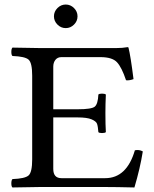

<svg xmlns="http://www.w3.org/2000/svg" viewBox="-20 -825 680 847"><path d="M233.5 -716.5Q218 -732 218 -753Q218 -774 233.5 -789.5Q249 -805 270 -805Q291 -805 306.5 -789.5Q322 -774 322 -753Q322 -732 306.5 -716.5Q291 -701 270 -701Q249 -701 233.5 -716.5ZM323 -343Q384 -343 398 -354.5Q412 -366 414 -408Q418 -412 430 -412Q442 -412 447 -408Q445 -366 445 -326Q445 -274 447 -242Q442 -238 430 -238Q418 -238 414 -242Q412 -268 408 -279Q404 -290 384 -298.5Q364 -307 323 -307H215V-80Q215 -39 251 -39H444Q539 -39 575 -162Q594 -166 610 -157Q598 -82 573 2Q493 0 445 0H155Q84 1 35 2Q30 -2 30 -16Q30 -30 35 -35Q90 -37 106 -51Q122 -65 122 -122V-491Q122 -548 106 -562Q90 -576 35 -578Q30 -582 30 -596Q30 -610 35 -615L154 -613H494Q520 -613 543 -617Q547 -617 547 -614Q556 -579 569 -476Q550 -469 536 -471Q517 -528 496 -550.5Q475 -573 423 -573H251Q234 -573 224.5 -561Q215 -549 215 -531V-343Z"/></svg>

Font: Libertinus Mono
Style: Regular
Weight: 400
Designer: Philipp H. Poll
Foundry: Khaled Hosny
Version: Version 6.7